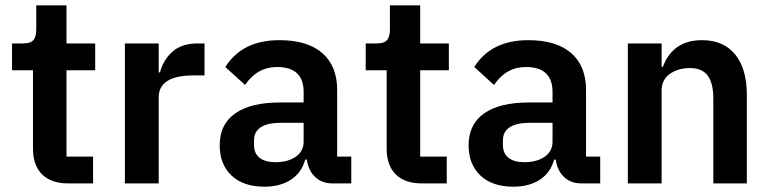

<svg xmlns="http://www.w3.org/2000/svg" viewBox="-20 -684 2874 716"><path d="M234.9 0Q170.9 0 137 -33.7Q103 -67.4 103 -129.9V-421.9H24.9V-522H65.9Q93.8 -522 104.5 -534.4Q115.2 -546.9 115.2 -575.2V-664.1H228V-522H335V-421.9H228V-100.1H327.1V0Z M445.8 0V-522H571.8V-414.1H576.7Q588.4 -460.4 623 -491.2Q657.7 -522 715.8 -522H742.7V-402.8H702.6Q571.8 -402.8 571.8 -320.8V0Z M966.3 12.2Q887.2 12.2 843.3 -29.5Q799.3 -71.3 799.3 -142.1Q799.3 -220.7 857.2 -261.2Q915 -301.8 1023.4 -301.8H1112.3V-340.8Q1112.3 -434.1 1013.2 -434.1Q939 -434.1 894 -367.2L820.3 -434.1Q883.3 -534.2 1022 -534.2Q1126.5 -534.2 1181.9 -486.1Q1237.3 -438 1237.3 -348.1V-100.1H1290V0H1220.2Q1182.6 0 1158 -21.5Q1133.3 -43 1126 -79.1L1124 -88.9H1118.2Q1105 -40 1064.9 -13.9Q1024.9 12.2 966.3 12.2ZM1007.3 -79.1Q1053.2 -79.1 1082.8 -99.4Q1112.3 -119.6 1112.3 -155.8V-226.1H1029.3Q927.2 -226.1 927.2 -160.2V-143.1Q927.2 -111.8 948.2 -95.5Q969.2 -79.1 1007.3 -79.1Z M1553.7 0Q1489.7 0 1455.8 -33.7Q1421.9 -67.4 1421.9 -129.9V-421.9H1343.8V-522H1384.8Q1412.6 -522 1423.3 -534.4Q1434.1 -546.9 1434.1 -575.2V-664.1H1546.9V-522H1653.8V-421.9H1546.9V-100.1H1646V0Z M1894.5 12.2Q1815.4 12.2 1771.5 -29.5Q1727.5 -71.3 1727.5 -142.1Q1727.5 -220.7 1785.4 -261.2Q1843.3 -301.8 1951.7 -301.8H2040.5V-340.8Q2040.5 -434.1 1941.4 -434.1Q1867.2 -434.1 1822.3 -367.2L1748.5 -434.1Q1811.5 -534.2 1950.2 -534.2Q2054.7 -534.2 2110.1 -486.1Q2165.5 -438 2165.5 -348.1V-100.1H2218.3V0H2148.4Q2110.8 0 2086.2 -21.5Q2061.5 -43 2054.2 -79.1L2052.2 -88.9H2046.4Q2033.2 -40 1993.2 -13.9Q1953.1 12.2 1894.5 12.2ZM1935.5 -79.1Q1981.4 -79.1 2011 -99.4Q2040.5 -119.6 2040.5 -155.8V-226.1H1957.5Q1855.5 -226.1 1855.5 -160.2V-143.1Q1855.5 -111.8 1876.5 -95.5Q1897.5 -79.1 1935.5 -79.1Z M2321.3 0V-522H2447.3V-435.1H2452.1Q2489.3 -534.2 2598.1 -534.2Q2678.2 -534.2 2721.7 -480.7Q2765.1 -427.2 2765.1 -330.1V0H2640.1V-316.9Q2640.1 -374 2619.1 -402.1Q2598.1 -430.2 2552.2 -430.2Q2508.8 -430.2 2478 -408.4Q2447.3 -386.7 2447.3 -346.2V0Z"/></svg>

Font: Anuphan SemiBold
Style: Bold
Weight: 600
Designer: Mike Abbink, Paul van der Laan, Pieter van Rosmalen, Mint Tantisuwanna
Foundry: Bold Monday; Cadson Demak
Version: Version 3.002;hotconv 1.0.109;makeotfexe 2.5.65596